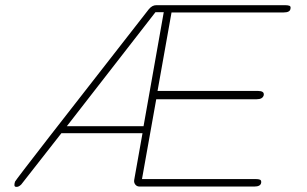

<svg xmlns="http://www.w3.org/2000/svg" viewBox="-20 -724 1183 741"><path d="M38 -23Q45 -37 554 -688Q567 -704 583 -704H1080Q1092 -704 1097.5 -701.5Q1103 -699 1101 -690Q1099 -676 1075 -676H642L588 -373H976Q987 -373 993 -369.5Q999 -366 998 -357Q994 -341 971 -341H583L528 -33H966Q978 -33 983.5 -30.5Q989 -28 988 -19Q986 -4 961 -4H519Q508 -4 502 -12Q496 -20 498 -30L530 -210H217L62 -12Q51 -1 41 -3Q32 -4 38 -23ZM238 -237H534L612 -677H580Z"/></svg>

Font: Quicksand
Style: Light Italic
Weight: 300
Italic angle: -12°
Designer: Andrew Paglinawan
Foundry: Andrew Paglinawan
Version: 1.002